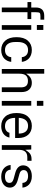

<svg xmlns="http://www.w3.org/2000/svg" viewBox="1224 -1984 770 3259"><g transform="rotate(90 1609.5 -355.0)"><path d="M107.9 -576.2Q107.9 -720.2 247.1 -720.2H314V-655.8H256.8Q211.4 -655.8 199.7 -643.1Q188 -630.4 188 -579.1V-500H304.2V-436H188V0H107.9V-436H15.1V-500H107.9Z M406.7 0V-500H486.8V0ZM404.8 -595.2H488.8V-705.1H404.8Z M829.6 9.8Q730.5 9.8 670.9 -57.9Q611.3 -125.5 611.3 -250Q611.3 -374.5 670.9 -442.1Q730.5 -509.8 829.6 -509.8Q876 -509.8 914.1 -495.4Q952.1 -481 976.1 -456.5Q1000 -432.1 1013.9 -402.3Q1027.8 -372.6 1030.3 -339.8H950.7Q948.2 -383.3 918 -414.6Q887.7 -445.8 829.6 -445.8Q762.7 -445.8 728 -399.9Q693.4 -354 693.4 -270V-230Q693.4 -146 728 -100.1Q762.7 -54.2 829.6 -54.2Q887.7 -54.2 918 -85.4Q948.2 -116.7 950.7 -160.2H1030.3Q1027.8 -127.4 1013.9 -97.7Q1000 -67.9 976.1 -43.5Q952.1 -19 914.1 -4.6Q876 9.8 829.6 9.8Z M1151.4 0V-720.2H1231.4V-415Q1260.7 -460.9 1297.4 -485.4Q1334 -509.8 1388.2 -509.8Q1457.5 -509.8 1500.5 -464.8Q1543.5 -419.9 1543.5 -332V0H1463.4V-325.2Q1463.4 -384.3 1437.7 -414.1Q1412.1 -443.8 1354 -443.8Q1292.5 -443.8 1262 -408.9Q1231.4 -374 1231.4 -299.8V0Z M1694.3 0V-500H1774.4V0ZM1692.4 -595.2H1776.4V-705.1H1692.4Z M2121.1 9.8Q2020 9.8 1959.5 -57.9Q1898.9 -125.5 1898.9 -250Q1898.9 -374.5 1958.5 -442.1Q2018.1 -509.8 2117.2 -509.8Q2213.4 -509.8 2268.3 -447.8Q2323.2 -385.7 2323.2 -279.8V-226.1H1981Q1981.9 -143.6 2017.8 -98.9Q2053.7 -54.2 2121.1 -54.2Q2168.9 -54.2 2198.2 -75.7Q2227.5 -97.2 2233.9 -129.9H2315.9Q2302.2 -64.5 2250.5 -27.3Q2198.7 9.8 2121.1 9.8ZM1981 -288.1H2248Q2248 -361.8 2215.1 -403.8Q2182.1 -445.8 2117.2 -445.8Q2054.2 -445.8 2019.5 -404.8Q1984.9 -363.8 1981 -288.1Z M2443.8 0V-500H2518.6L2522.9 -399.9Q2560.5 -460 2594.5 -482.4Q2628.4 -504.9 2682.6 -504.9H2710V-433.1H2652.8Q2586.4 -433.1 2555.2 -398.2Q2523.9 -363.3 2523.9 -293.9V0Z M2914.1 -229Q2787.1 -264.6 2787.1 -362.8Q2787.1 -428.7 2837.2 -469.2Q2887.2 -509.8 2971.2 -509.8Q3017.6 -509.8 3054.7 -496.3Q3091.8 -482.9 3114.7 -460.2Q3137.7 -437.5 3150.4 -409.4Q3163.1 -381.3 3165 -350.1H3085Q3084.5 -368.7 3078.4 -384.8Q3072.3 -400.9 3059.8 -415Q3047.4 -429.2 3024.4 -437.5Q3001.5 -445.8 2971.2 -445.8Q2919.4 -445.8 2893.3 -426Q2867.2 -406.2 2867.2 -370.1Q2867.2 -316.9 2932.1 -299.8L3036.1 -271Q3165 -234.9 3165 -137.2Q3165 -71.8 3113.5 -31Q3062 9.8 2978 9.8Q2931.6 9.8 2894 -3.7Q2856.4 -17.1 2833 -39.8Q2809.6 -62.5 2796.4 -90.6Q2783.2 -118.7 2780.8 -149.9H2860.8Q2862.3 -110.4 2890.9 -82.3Q2919.4 -54.2 2978 -54.2Q3030.3 -54.2 3057.6 -74.2Q3085 -94.2 3085 -129.9Q3085 -159.2 3067.6 -174.8Q3050.3 -190.4 3018.1 -200.2Z"/></g></svg>

Font: TASA Orbiter Text
Style: Regular
Weight: 400
Designer: Weizhong Zhang
Version: Version 1.000;Glyphs 3.1.2 (3151)